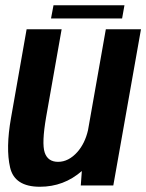

<svg xmlns="http://www.w3.org/2000/svg" viewBox="-20 -707 558 732"><path d="M288 0 292 -55Q223.5 5 132 5Q35.5 5 18.5 -68.5Q1.5 -142 22 -257.5L81.5 -595.5H215L156 -261.5Q138.5 -160.5 150.5 -125.2Q162.5 -90 201.5 -90Q241.5 -90 275 -127.5Q304 -160.5 315.5 -210.5L383.5 -595.5H517.5L412 0ZM174.5 -636.5 184 -687H454.5L445.5 -636.5Z"/></svg>

Font: Anybody SemiBold
Style: Italic
Weight: 600
Italic angle: -10°
Designer: Tyler Finck
Foundry: Etcetera Type Company
Version: Version 1.010; ttfautohint (v1.8.3) -l 8 -r 50 -G 200 -x 14 